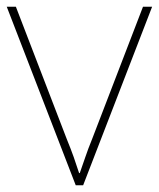

<svg xmlns="http://www.w3.org/2000/svg" viewBox="-20 -548 470 568"><path d="M204 0 0 -528H27L177 -138Q190 -106 198 -83.5Q206 -61 214 -36H216Q225 -61 232.5 -83.5Q240 -106 253 -138L403 -528H430L226 0Z"/></svg>

Font: Noto Sans Myanmar UI Thin
Style: Regular
Weight: 100
Designer: Monotype Design Team
Foundry: Monotype Imaging Inc.
Version: Version 2.103; ttfautohint (v1.8.4.7-5d5b)